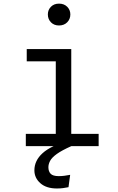

<svg xmlns="http://www.w3.org/2000/svg" viewBox="-20 -813 655 1068"><path d="M376.4 -540V-68.2H528.7V0H123.6V-68.2H290.3V-471.8H128.7V-540ZM308.2 -792.8Q336.4 -792.8 353.8 -775.4Q371.3 -757.9 371.3 -732.8Q371.3 -706.7 353.8 -689Q336.4 -671.3 308.2 -671.3Q280.5 -671.3 263.3 -689Q246.2 -706.7 246.2 -732.8Q246.2 -757.9 263.3 -775.4Q280.5 -792.8 308.2 -792.8ZM363.1 -31.3 376.4 0Q323.6 23.6 296.2 43.3Q268.7 63.1 259 81.3Q249.2 99.5 249.2 117.4Q249.2 140.5 261.8 153.6Q274.4 166.7 306.7 166.7Q335.4 166.7 370.3 159.5L361 228.2Q345.6 231.3 331 233.3Q316.4 235.4 296.4 235.4Q237.9 235.4 204.6 206.2Q171.3 176.9 171.3 134.4Q171.3 80.5 216.7 39.2Q262.1 -2.1 363.1 -31.3Z"/></svg>

Font: FiraCode Nerd Font
Style: Regular
Weight: 400
Designer: Carrois Corporate, Edenspiekermann AG, Nikita Prokopov
Foundry: Carrois Corporate, Edenspiekermann AG, Nikita Prokopov
Version: Version 6.002;Nerd Fonts 2.2.2